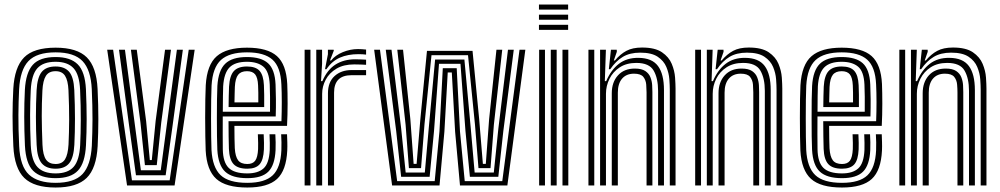

<svg xmlns="http://www.w3.org/2000/svg" viewBox="-20 -820 4424 849"><path d="M225.8 9.2Q131 9.2 87.4 -33.2Q43.8 -75.8 39 -173.8Q35.5 -246.8 35.5 -306.1Q35.5 -365.5 38.8 -427Q44 -522.8 86.5 -566Q129 -609.2 225.8 -609.2Q320.8 -609.2 363.8 -566.4Q406.8 -523.5 411.5 -426.8Q415 -352.2 414.9 -292.9Q414.8 -233.5 411.8 -173.8Q406.5 -76 363.4 -33.4Q320.2 9.2 225.8 9.2ZM225.8 -11.5Q308.2 -11.5 344.8 -50.2Q381.2 -89 386 -175Q388.8 -234.2 389 -291.6Q389.2 -349 385.8 -425.8Q381.8 -511.2 344.9 -549.9Q308 -588.5 225.8 -588.5Q142.5 -588.5 105.8 -549.9Q69 -511.2 64.5 -425Q61.8 -370.5 61.4 -311.5Q61 -252.5 64.8 -174Q69 -83.8 108.4 -47.6Q147.8 -11.5 225.8 -11.5ZM225.8 -32.2Q159.8 -32.2 126.9 -64.5Q94 -96.8 90.2 -177Q84.2 -308 90 -422.8Q94.2 -499 125 -533.4Q155.8 -567.8 225.8 -567.8Q291.2 -567.8 323.6 -535.6Q356 -503.5 360 -425.5Q363.2 -352.5 363.2 -293.5Q363.2 -234.5 360.2 -178Q356.2 -99.5 324.9 -65.9Q293.5 -32.2 225.8 -32.2ZM225.8 -53.2Q280 -53.2 305.5 -82.1Q331 -111 334.5 -178.8Q337 -228.8 337.2 -289.5Q337.5 -350.2 334.2 -422.5Q331.2 -490.2 305.1 -518.5Q279 -546.8 225.8 -546.8Q170.8 -546.8 145.1 -518.1Q119.5 -489.5 116 -422Q113.5 -373 113.1 -312Q112.8 -251 116 -177.8Q119.5 -109 145.9 -81.1Q172.2 -53.2 225.8 -53.2ZM225.8 -74Q184.8 -74 164.6 -97.8Q144.5 -121.5 142 -179Q138.8 -245.5 138.8 -303.1Q138.8 -360.8 141.8 -420.8Q144.8 -477.2 164.2 -501.6Q183.8 -526 225.8 -526Q265.2 -526 285.5 -502.9Q305.8 -479.8 308.5 -421.8Q311.5 -354.5 311.5 -294.8Q311.5 -235 308.8 -180Q305.8 -122.8 286.2 -98.4Q266.8 -74 225.8 -74ZM225.8 -94.8Q254.8 -94.8 267.6 -115.6Q280.5 -136.5 283 -181.2Q285.5 -233 285.8 -290.2Q286 -347.5 282.8 -420.5Q280.8 -464.2 267.6 -484.8Q254.5 -505.2 225.8 -505.2Q196 -505.2 182.9 -484.5Q169.8 -463.8 167.5 -419.5Q164.5 -361.8 164.6 -306.5Q164.8 -251.2 167.8 -180Q169.8 -133.8 183.6 -114.2Q197.5 -94.8 225.8 -94.8Z M541.8 0 454 -600H480.2L563.5 -22.5H730.2L814.5 -600H840.8L752 0ZM581.2 -45 551.2 -262.2 506.2 -600H532.5L576.2 -269.5L603 -67.2H690.8L717.8 -269.5L762.2 -600H788.5L742.8 -262L712.5 -45ZM620.8 -89.8 601.2 -276.8 558.8 -600H584.8L626.2 -284.2L642.5 -112.2H651.2L668.2 -285.2L709.8 -600H736L693 -278L673.2 -89.8Z M1073.5 9.2Q979 9.2 936.6 -28.9Q894.2 -67 889.5 -154.2Q888.5 -178 887.9 -216.9Q887.2 -255.8 887.2 -299.2Q887.2 -342.8 887.9 -381.5Q888.5 -420.2 889.8 -443.2Q895.2 -533.8 938.6 -571.5Q982 -609.2 1072 -609.2Q1162.8 -609.2 1204.4 -572.1Q1246 -535 1250.2 -448.5Q1251.8 -410.8 1251.8 -361.5Q1251.8 -312.2 1249.2 -263.5H1016.5Q1016.5 -235.2 1017 -207.1Q1017.5 -179 1018.2 -164.5Q1020.5 -127.8 1032.9 -111.2Q1045.2 -94.8 1073.5 -94.8Q1097.8 -94.8 1108.6 -109.6Q1119.5 -124.5 1121.2 -160.8Q1122.2 -182 1120.2 -226.2H1146Q1148.2 -182.8 1147 -159.5Q1145 -113 1128 -93.5Q1111 -74 1073.5 -74Q1031.8 -74 1013 -94.1Q994.2 -114.2 992.2 -161.5Q991.5 -182.5 991 -216.1Q990.5 -249.8 990.5 -284.2H1224.5Q1226 -324.8 1226 -368.5Q1226 -412.2 1224.2 -447.2Q1220.8 -524 1184.9 -556.2Q1149 -588.5 1072 -588.5Q994 -588.5 957.1 -554.9Q920.2 -521.2 915.5 -441.8Q914.2 -417.5 913.8 -378.2Q913.2 -339 913.2 -295.9Q913.2 -252.8 913.8 -215.2Q914.2 -177.8 915.2 -157Q919.5 -80 955.2 -45.8Q991 -11.5 1073.5 -11.5Q1151 -11.5 1185.9 -44.8Q1220.8 -78 1224.2 -155.5Q1225 -172 1224.6 -190.6Q1224.2 -209.2 1223.2 -226.2H1249.2Q1250 -210.5 1250.5 -191Q1251 -171.5 1250.2 -154.5Q1246 -66.5 1205.1 -28.6Q1164.2 9.2 1073.5 9.2ZM1073.5 -32.2Q1006.5 -32.2 975.6 -60.9Q944.8 -89.5 941 -157.8Q940 -179.5 939.5 -217.1Q939 -254.8 939 -297.5Q939 -340.2 939.5 -378.6Q940 -417 941.2 -440.2Q945.5 -508.8 975.9 -538.2Q1006.2 -567.8 1072 -567.8Q1135 -567.8 1165.2 -540.4Q1195.5 -513 1198.5 -446.5Q1199.8 -419 1200.1 -382Q1200.5 -345 1199.2 -305H965Q964.8 -260.8 964.8 -226.9Q964.8 -193 965.2 -159.8Q966.2 -102.5 991 -77.9Q1015.8 -53.2 1073.5 -53.2Q1121 -53.2 1145.5 -75.4Q1170 -97.5 1172.8 -157Q1173.8 -184.8 1171.8 -226.2H1197.5Q1198.5 -208.5 1198.9 -190.8Q1199.2 -173 1198.5 -156.2Q1195.2 -89.5 1166.5 -60.9Q1137.8 -32.2 1073.5 -32.2ZM965.2 -325.8H1174Q1174.5 -361.2 1174.1 -391.6Q1173.8 -422 1172.8 -446Q1170 -504.5 1144.2 -525.6Q1118.5 -546.8 1072 -546.8Q1019.8 -546.8 995.1 -522.1Q970.5 -497.5 966.8 -438.5Q966.2 -426.5 965.8 -394.9Q965.2 -363.2 965.2 -325.8ZM990.8 -346.5Q991 -369.8 991.5 -395.1Q992 -420.5 992.8 -437Q995.5 -485.2 1014 -505.6Q1032.5 -526 1072 -526Q1110.8 -526 1127.9 -506.6Q1145 -487.2 1147 -443.5Q1147.8 -427.5 1148.2 -400.8Q1148.8 -374 1148.2 -346.5ZM1016.8 -367.2H1122.2Q1122.8 -388.8 1122.2 -409.9Q1121.8 -431 1121.2 -442.5Q1119.8 -476.2 1108.4 -490.8Q1097 -505.2 1072 -505.2Q1045.5 -505.2 1033 -489.4Q1020.5 -473.5 1018.5 -435.8Q1018 -422.8 1017.6 -406.1Q1017.2 -389.5 1016.8 -367.2Z M1417.2 -514 1430 -580.2V-600H1455.5L1456 -596L1439.2 -552.5H1444Q1463 -576 1495.9 -589.5Q1528.8 -603 1563 -603Q1579 -603 1598.8 -600.8V-578.5Q1584.5 -580.5 1564.8 -580.5Q1518.2 -580.5 1483.1 -565.2Q1448 -550 1423.5 -514ZM1378.5 0V-600H1404.2V-538L1399.5 -461.2H1405.5Q1427 -511.5 1463.5 -534.6Q1500 -557.8 1551 -557.8Q1564.2 -557.8 1578.4 -557.1Q1592.5 -556.5 1598.8 -556V-533.5Q1591.2 -534 1575.9 -534.6Q1560.5 -535.2 1546.2 -535.2Q1499.5 -535.2 1468 -516.5Q1436.5 -497.8 1420.5 -468Q1404.5 -438.2 1404.5 -405.2V0ZM1327 0V-600H1352.8V0ZM1430.2 0V-407.5Q1430.2 -457.2 1459.5 -483.8Q1488.8 -510.2 1534.5 -510.2H1598.8V-487.5Q1584 -487.8 1566.6 -487.6Q1549.2 -487.5 1534.5 -487.5Q1457.2 -487.5 1457.2 -410.2V0Z M1713.8 0 1634.5 -600H1660.2L1736.2 -19H1902.2L1923.2 -239L1938 -518.5H1999.5L2014 -239L2035 -19H2201L2277.2 -600H2303L2223.5 0H2014L1992.5 -237.2L1977.8 -499.5H1959.8L1945 -237.2L1923.5 0ZM1753.8 -38.2 1732 -239.8 1685.8 -600H1711.2L1753.8 -253L1773.8 -57.2H1858.5L1876 -254.5L1904 -556.8H2033.5L2061.5 -254.5L2078.8 -57.2H2163.5L2183.8 -252.5L2226.2 -600H2251.8L2205.5 -239.2L2183.5 -38.2H2057.8L2038.2 -240.8L2016.2 -537.8H1921.2L1899.2 -241L1879.8 -38.2ZM1788.2 -76.5 1773.5 -268.5 1736.8 -600H1762.2L1794.5 -293.2L1809 -95.5H1822.2L1838.8 -293.5L1868 -595H2069.5L2098.8 -293.5L2115.2 -95.5H2128.2L2142.8 -293L2175.2 -600H2200.8L2163.8 -268L2149 -76.5H2095.8L2080.2 -269.8L2049.5 -576H1888L1857 -269.8L1841.8 -76.5Z M2363.2 -777.5V-800H2492.2V-777.5ZM2363.2 -732.8V-755H2492.2V-732.8ZM2363.2 -687.8V-710.2H2492.2V-687.8ZM2467.2 0V-600H2493V0ZM2364 0V-600H2389.8V0ZM2415.5 0V-600H2441.5V0Z M2941.8 0V-423.2Q2941.8 -442 2939.8 -469.5Q2937.8 -497 2926.5 -524Q2915.2 -551 2888.2 -569.1Q2861.2 -587.2 2811 -587.2Q2765 -587.2 2734 -568.6Q2703 -550 2678.5 -514H2672.2L2681.5 -600H2707.2L2707.5 -591L2694.2 -552.5H2699Q2722.8 -580.8 2749.9 -595.2Q2777 -609.8 2819.2 -609.8Q2876.5 -609.8 2907.1 -588.9Q2937.8 -568 2950.4 -537.6Q2963 -507.2 2965.1 -477.1Q2967.2 -447 2967.2 -428.2V0ZM2582 0V-600H2607.8V0ZM2633.5 0V-600H2659.2L2654.5 -461.2H2660.5Q2681.8 -511 2716.8 -537.9Q2751.8 -564.8 2803.2 -564.2Q2863 -563.8 2889.5 -528.1Q2916 -492.5 2916 -421.5V0H2890V-418.2Q2890 -473.5 2870.5 -507.6Q2851 -541.8 2793.8 -541.8Q2750.2 -541.8 2720.4 -522.2Q2690.5 -502.8 2675 -471.5Q2659.5 -440.2 2659.5 -405.2V0ZM2685.2 0V-407.5Q2685.2 -456.5 2712.4 -486.6Q2739.5 -516.8 2787.2 -516.8Q2817.5 -516.8 2833.6 -505.8Q2849.8 -494.8 2856.2 -478Q2862.8 -461.2 2863.8 -443.6Q2864.8 -426 2864.8 -413.2V0H2839V-411.8Q2839 -426.8 2837.5 -446.1Q2836 -465.5 2824.8 -479.9Q2813.5 -494.2 2783.5 -494.2Q2749.8 -494.2 2730.9 -472.4Q2712 -450.5 2712 -410.2V0Z M3413.8 0V-423.2Q3413.8 -442 3411.8 -469.5Q3409.8 -497 3398.5 -524Q3387.2 -551 3360.2 -569.1Q3333.2 -587.2 3283 -587.2Q3237 -587.2 3206 -568.6Q3175 -550 3150.5 -514H3144.2L3153.5 -600H3179.2L3179.5 -591L3166.2 -552.5H3171Q3194.8 -580.8 3221.9 -595.2Q3249 -609.8 3291.2 -609.8Q3348.5 -609.8 3379.1 -588.9Q3409.8 -568 3422.4 -537.6Q3435 -507.2 3437.1 -477.1Q3439.2 -447 3439.2 -428.2V0ZM3054 0V-600H3079.8V0ZM3105.5 0V-600H3131.2L3126.5 -461.2H3132.5Q3153.8 -511 3188.8 -537.9Q3223.8 -564.8 3275.2 -564.2Q3335 -563.8 3361.5 -528.1Q3388 -492.5 3388 -421.5V0H3362V-418.2Q3362 -473.5 3342.5 -507.6Q3323 -541.8 3265.8 -541.8Q3222.2 -541.8 3192.4 -522.2Q3162.5 -502.8 3147 -471.5Q3131.5 -440.2 3131.5 -405.2V0ZM3157.2 0V-407.5Q3157.2 -456.5 3184.4 -486.6Q3211.5 -516.8 3259.2 -516.8Q3289.5 -516.8 3305.6 -505.8Q3321.8 -494.8 3328.2 -478Q3334.8 -461.2 3335.8 -443.6Q3336.8 -426 3336.8 -413.2V0H3311V-411.8Q3311 -426.8 3309.5 -446.1Q3308 -465.5 3296.8 -479.9Q3285.5 -494.2 3255.5 -494.2Q3221.8 -494.2 3202.9 -472.4Q3184 -450.5 3184 -410.2V0Z M3703.2 9.2Q3608.8 9.2 3566.4 -28.9Q3524 -67 3519.2 -154.2Q3518.2 -178 3517.6 -216.9Q3517 -255.8 3517 -299.2Q3517 -342.8 3517.6 -381.5Q3518.2 -420.2 3519.5 -443.2Q3525 -533.8 3568.4 -571.5Q3611.8 -609.2 3701.8 -609.2Q3792.5 -609.2 3834.1 -572.1Q3875.8 -535 3880 -448.5Q3881.5 -410.8 3881.5 -361.5Q3881.5 -312.2 3879 -263.5H3646.2Q3646.2 -235.2 3646.8 -207.1Q3647.2 -179 3648 -164.5Q3650.2 -127.8 3662.6 -111.2Q3675 -94.8 3703.2 -94.8Q3727.5 -94.8 3738.4 -109.6Q3749.2 -124.5 3751 -160.8Q3752 -182 3750 -226.2H3775.8Q3778 -182.8 3776.8 -159.5Q3774.8 -113 3757.8 -93.5Q3740.8 -74 3703.2 -74Q3661.5 -74 3642.8 -94.1Q3624 -114.2 3622 -161.5Q3621.2 -182.5 3620.8 -216.1Q3620.2 -249.8 3620.2 -284.2H3854.2Q3855.8 -324.8 3855.8 -368.5Q3855.8 -412.2 3854 -447.2Q3850.5 -524 3814.6 -556.2Q3778.8 -588.5 3701.8 -588.5Q3623.8 -588.5 3586.9 -554.9Q3550 -521.2 3545.2 -441.8Q3544 -417.5 3543.5 -378.2Q3543 -339 3543 -295.9Q3543 -252.8 3543.5 -215.2Q3544 -177.8 3545 -157Q3549.2 -80 3585 -45.8Q3620.8 -11.5 3703.2 -11.5Q3780.8 -11.5 3815.6 -44.8Q3850.5 -78 3854 -155.5Q3854.8 -172 3854.4 -190.6Q3854 -209.2 3853 -226.2H3879Q3879.8 -210.5 3880.2 -191Q3880.8 -171.5 3880 -154.5Q3875.8 -66.5 3834.9 -28.6Q3794 9.2 3703.2 9.2ZM3703.2 -32.2Q3636.2 -32.2 3605.4 -60.9Q3574.5 -89.5 3570.8 -157.8Q3569.8 -179.5 3569.2 -217.1Q3568.8 -254.8 3568.8 -297.5Q3568.8 -340.2 3569.2 -378.6Q3569.8 -417 3571 -440.2Q3575.2 -508.8 3605.6 -538.2Q3636 -567.8 3701.8 -567.8Q3764.8 -567.8 3795 -540.4Q3825.2 -513 3828.2 -446.5Q3829.5 -419 3829.9 -382Q3830.2 -345 3829 -305H3594.8Q3594.5 -260.8 3594.5 -226.9Q3594.5 -193 3595 -159.8Q3596 -102.5 3620.8 -77.9Q3645.5 -53.2 3703.2 -53.2Q3750.8 -53.2 3775.2 -75.4Q3799.8 -97.5 3802.5 -157Q3803.5 -184.8 3801.5 -226.2H3827.2Q3828.2 -208.5 3828.6 -190.8Q3829 -173 3828.2 -156.2Q3825 -89.5 3796.2 -60.9Q3767.5 -32.2 3703.2 -32.2ZM3595 -325.8H3803.8Q3804.2 -361.2 3803.9 -391.6Q3803.5 -422 3802.5 -446Q3799.8 -504.5 3774 -525.6Q3748.2 -546.8 3701.8 -546.8Q3649.5 -546.8 3624.9 -522.1Q3600.2 -497.5 3596.5 -438.5Q3596 -426.5 3595.5 -394.9Q3595 -363.2 3595 -325.8ZM3620.5 -346.5Q3620.8 -369.8 3621.2 -395.1Q3621.8 -420.5 3622.5 -437Q3625.2 -485.2 3643.8 -505.6Q3662.2 -526 3701.8 -526Q3740.5 -526 3757.6 -506.6Q3774.8 -487.2 3776.8 -443.5Q3777.5 -427.5 3778 -400.8Q3778.5 -374 3778 -346.5ZM3646.5 -367.2H3752Q3752.5 -388.8 3752 -409.9Q3751.5 -431 3751 -442.5Q3749.5 -476.2 3738.1 -490.8Q3726.8 -505.2 3701.8 -505.2Q3675.2 -505.2 3662.8 -489.4Q3650.2 -473.5 3648.2 -435.8Q3647.8 -422.8 3647.4 -406.1Q3647 -389.5 3646.5 -367.2Z M4316.5 0V-423.2Q4316.5 -442 4314.5 -469.5Q4312.5 -497 4301.2 -524Q4290 -551 4263 -569.1Q4236 -587.2 4185.8 -587.2Q4139.8 -587.2 4108.8 -568.6Q4077.8 -550 4053.2 -514H4047L4056.2 -600H4082L4082.2 -591L4069 -552.5H4073.8Q4097.5 -580.8 4124.6 -595.2Q4151.8 -609.8 4194 -609.8Q4251.2 -609.8 4281.9 -588.9Q4312.5 -568 4325.1 -537.6Q4337.8 -507.2 4339.9 -477.1Q4342 -447 4342 -428.2V0ZM3956.8 0V-600H3982.5V0ZM4008.2 0V-600H4034L4029.2 -461.2H4035.2Q4056.5 -511 4091.5 -537.9Q4126.5 -564.8 4178 -564.2Q4237.8 -563.8 4264.2 -528.1Q4290.8 -492.5 4290.8 -421.5V0H4264.8V-418.2Q4264.8 -473.5 4245.2 -507.6Q4225.8 -541.8 4168.5 -541.8Q4125 -541.8 4095.1 -522.2Q4065.2 -502.8 4049.8 -471.5Q4034.2 -440.2 4034.2 -405.2V0ZM4060 0V-407.5Q4060 -456.5 4087.1 -486.6Q4114.2 -516.8 4162 -516.8Q4192.2 -516.8 4208.4 -505.8Q4224.5 -494.8 4231 -478Q4237.5 -461.2 4238.5 -443.6Q4239.5 -426 4239.5 -413.2V0H4213.8V-411.8Q4213.8 -426.8 4212.2 -446.1Q4210.8 -465.5 4199.5 -479.9Q4188.2 -494.2 4158.2 -494.2Q4124.5 -494.2 4105.6 -472.4Q4086.8 -450.5 4086.8 -410.2V0Z"/></svg>

Font: Big Shoulders Inline Display ExtraBold
Style: Regular
Weight: 800
Designer: Patric King
Foundry: XO Type Co
Version: Version 1.000